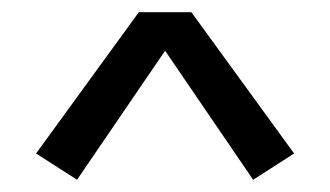

<svg xmlns="http://www.w3.org/2000/svg" viewBox="-20 -744 540 314"><path d="M106 -450 39 -493 207 -724H293L461 -493L394 -450L250 -661Z"/></svg>

Font: Iosevka
Style: Regular
Weight: 400
Monospace: yes
Designer: Belleve Invis
Foundry: Belleve Invis
Version: Version 33.2.3; ttfautohint (v1.8.4)